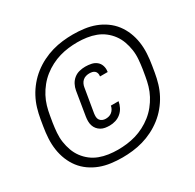

<svg xmlns="http://www.w3.org/2000/svg" viewBox="-194 -1022 1388 1364"><g transform="rotate(-30 500.0 -340.0)"><path d="M470 -115Q451 -115 433 -118Q415 -121 399.5 -130Q384 -139 373 -152.5Q362 -166 356.5 -183Q351 -200 351 -218.5Q351 -237 354 -256L386 -451Q390 -475 402 -498Q414 -521 434 -537Q454 -553 478.5 -559Q503 -565 527 -565Q552 -565 576 -560Q600 -555 618 -540.5Q636 -526 643.5 -503Q651 -480 647 -456V-452H584V-454Q586 -466 583 -477.5Q580 -489 571.5 -496.5Q563 -504 551.5 -506.5Q540 -509 527 -509Q514 -509 500 -505Q486 -501 475 -491.5Q464 -482 457.5 -468.5Q451 -455 449 -442L416 -246Q414 -232 414.5 -218Q415 -204 422.5 -193Q430 -182 442.5 -176.5Q455 -171 470 -171Q483 -171 496 -174.5Q509 -178 520 -187Q531 -196 538 -208.5Q545 -221 547 -234H610Q606 -210 594.5 -187Q583 -164 563 -147Q543 -130 518.5 -122.5Q494 -115 470 -115ZM435 127Q389 127 343 121Q297 115 255.5 99.5Q214 84 178 58.5Q142 33 116 -1Q90 -35 73.5 -76Q57 -117 50.5 -161.5Q44 -206 46.5 -252.5Q49 -299 57 -346L66 -400Q73 -442 85.5 -484Q98 -526 119 -565.5Q140 -605 169.5 -640.5Q199 -676 235 -704Q271 -732 312 -752.5Q353 -773 395 -785Q437 -797 480 -802Q523 -807 565 -807Q611 -807 657 -801Q703 -795 744.5 -779.5Q786 -764 822 -738.5Q858 -713 884 -679Q910 -645 926.5 -604Q943 -563 949.5 -518.5Q956 -474 953.5 -427.5Q951 -381 943 -334L934 -280Q927 -238 914.5 -196Q902 -154 881 -114.5Q860 -75 830.5 -39.5Q801 -4 765 24Q729 52 688 72.5Q647 93 605 105Q563 117 520 122Q477 127 435 127ZM435 63Q472 63 509 58.5Q546 54 582 43.5Q618 33 653 15Q688 -3 719 -27.5Q750 -52 775 -83Q800 -114 818 -148Q836 -182 846.5 -218Q857 -254 863 -291L872 -344Q878 -383 881 -422Q884 -461 878.5 -498Q873 -535 860.5 -569.5Q848 -604 826.5 -633Q805 -662 776.5 -684Q748 -706 713.5 -719Q679 -732 641 -737.5Q603 -743 565 -743Q528 -743 491 -738.5Q454 -734 418 -723.5Q382 -713 347 -695Q312 -677 281 -652.5Q250 -628 225 -597Q200 -566 182 -532Q164 -498 153.5 -462Q143 -426 137 -389L128 -336Q122 -297 119 -258Q116 -219 121.5 -182Q127 -145 139.5 -110.5Q152 -76 173.5 -47Q195 -18 223.5 4Q252 26 286.5 39Q321 52 359 57.5Q397 63 435 63Z"/></g></svg>

Font: Iosevka Custom Oblique
Style: Regular
Weight: 400
Italic angle: -9°
Designer: Belleve Invis
Foundry: Belleve Invis
Version: Version 27.0.1